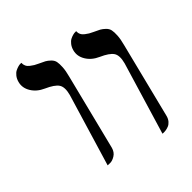

<svg xmlns="http://www.w3.org/2000/svg" viewBox="-131 -688 820 822"><g transform="rotate(-30 278.5 -276.5)"><path d="M445.8 5.9 456.1 -335.9Q456.1 -376.5 438.5 -391.6Q421.4 -406.2 377.9 -413.1Q340.8 -418.9 317.4 -441.4Q293.9 -463.9 293.9 -494.1Q293.9 -509.8 299.3 -522.2Q304.7 -534.7 312 -541.3Q319.3 -547.9 326.9 -552.2Q334.5 -556.6 339.8 -557.6L345.2 -559.1Q347.2 -548.8 353.5 -541.3Q359.9 -533.7 370.8 -529.3Q381.8 -524.9 388.7 -522.9Q395.5 -521 407.2 -519Q427.7 -515.6 437.7 -513.2Q447.8 -510.7 460.7 -503.7Q473.6 -496.6 479.2 -485.4Q484.9 -474.1 489 -454.3Q493.2 -434.6 493.2 -405.8L499 -50.8Q499 -36.6 493.7 -25.6Q488.3 -14.6 480.5 -8.8Q472.7 -2.9 464.6 0.5Q456.5 3.9 451.2 4.9ZM174.8 5.9 185.1 -335.9Q185.1 -376.5 167.5 -391.6Q150.4 -406.2 106.9 -413.1Q69.8 -418.9 46.4 -441.4Q22.9 -463.9 22.9 -494.1Q22.9 -509.8 28.3 -522.2Q33.7 -534.7 41.3 -541.3Q48.8 -547.9 56.2 -552.2Q63.5 -556.6 68.8 -557.6L74.2 -559.1Q76.2 -548.8 82.5 -541.3Q88.9 -533.7 99.9 -529.3Q110.8 -524.9 117.7 -522.9Q124.5 -521 136.2 -519Q156.7 -515.6 166.7 -513.2Q176.8 -510.7 189.7 -503.7Q202.6 -496.6 208.3 -485.4Q213.9 -474.1 218 -454.3Q222.2 -434.6 222.2 -405.8L228 -50.8Q228 -28.3 214.6 -14.2Q201.2 0 188 2.9Z"/></g></svg>

Font: Linux Libertine Display G
Style: Regular
Weight: 400
Designer: Philipp H. Poll
Foundry: Philipp H. Poll
Version: Version 5.0.9